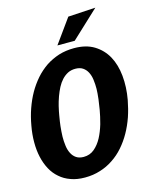

<svg xmlns="http://www.w3.org/2000/svg" viewBox="-139 -1052 927 1152"><g transform="rotate(-15 325.0 -476.0)"><path d="M244 8.5Q295 8.5 338.5 -5.5Q382 -18.5 420.5 -44.5Q458.5 -69.5 489 -104.5Q520.5 -140.5 544 -182.5Q567.5 -224 585 -274Q601 -321.5 611 -375Q625 -452 618 -523.5Q611 -593.5 582.5 -645.5Q554 -697 503.5 -728Q453.5 -758.5 379.5 -758.5Q329 -758.5 285 -745Q240.5 -730.5 203 -706Q164.5 -679.5 134.5 -645.5Q102.5 -608.5 79.5 -568Q56 -526.5 38.5 -476.5Q22 -429.5 12.5 -375Q3 -324 3 -274Q3 -224 12.5 -182.5Q22 -140 41 -104.5Q60 -69 89 -44.5Q117.5 -19 156.5 -5.5Q194 8.5 244 8.5ZM433 -360.5Q426.5 -322.5 414 -276.5Q401 -232.5 382 -196.5Q362.5 -160 334.5 -136.5Q306.5 -113 268 -113Q240.5 -113 222.5 -125Q204.5 -137 194 -157.5Q183 -178.5 179.5 -205.5Q175.5 -235.5 176 -263.5Q177 -294.5 180.5 -327.5Q183 -350.5 190 -391.5Q193.5 -413.5 201.5 -447.5Q207 -471 218.5 -503.5Q228 -529.5 241 -555Q254 -579.5 270.5 -597.5Q286.5 -615 308 -626.5Q329 -637 355 -637Q383 -637 401 -625Q419 -613 429.5 -593Q440.5 -572 444 -545.5Q448 -514.5 447.5 -487.5Q447 -461.5 442.5 -424Q439.5 -399.5 433 -360.5ZM396 -950 288 -800H395.5L566.5 -960Z"/></g></svg>

Font: B612
Style: Regular
Weight: 700
Italic angle: -10°
Designer: Nicolas Chauveau, Thomas Paillot, Jonathan Favre-Lamarine, Jean-Luc Vinot
Foundry: AIRBUS
Version: Version 1.008